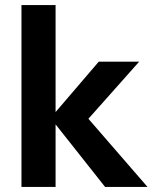

<svg xmlns="http://www.w3.org/2000/svg" viewBox="-20 -740 618 760"><path d="M396 0 180 -273 371 -496H531L283 -217V-324L564 0ZM65 0V-720H200V0Z"/></svg>

Font: DM Sans 24pt
Style: Bold
Weight: 700
Designer: Colophon Foundry, Jonny Pinhorn
Foundry: Colophon Foundry
Version: Version 4.004;gftools[0.9.30]